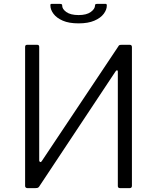

<svg xmlns="http://www.w3.org/2000/svg" viewBox="-20 -974 813 994"><path d="M173 -742Q183 -742 183 -731V-143Q183 -138 187.5 -135.5Q192 -133 197 -141L592 -733Q595 -739 598.5 -740.5Q602 -742 610 -742H652Q663 -742 663 -730V-12Q663 0 651 0H602Q590 0 590 -11V-604Q590 -609 586.5 -610Q583 -611 578 -604L182 -7Q178 -2 173 -1Q168 0 162 0H122Q117 0 113.5 -3Q110 -6 110 -11V-731Q110 -742 120 -742ZM387 -853Q337 -853 305 -867Q273 -881 257 -902.5Q241 -924 241 -945Q240 -950 242 -952Q244 -954 247 -954H288Q295 -954 298.5 -952.5Q302 -951 302 -946Q301 -928 323 -912Q345 -896 387 -896ZM387 -853V-896Q428 -896 450 -912Q472 -928 472 -946Q472 -951 475 -952.5Q478 -954 485 -954H527Q530 -954 531.5 -952Q533 -950 533 -945Q533 -924 517 -902.5Q501 -881 468.5 -867Q436 -853 387 -853Z"/></svg>

Font: Libre Franklin Light
Style: Regular
Weight: 300
Designer: Pablo Impallari, Rodrigo Fuenzalida, Nhung Nguyen
Foundry: Impallari Type
Version: Version 3.000